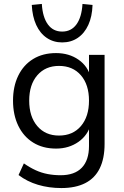

<svg xmlns="http://www.w3.org/2000/svg" viewBox="-20 -764 626 973"><path d="M291 189Q228 189 172.5 172.5Q117 156 74 123L101 64Q131 85 160.5 98.5Q190 112 221.5 118Q253 124 287 124Q358 124 394.5 86Q431 48 431 -24V-137H441Q426 -79 377.5 -45Q329 -11 264 -11Q197 -11 148 -41.5Q99 -72 72.5 -127Q46 -182 46 -254Q46 -326 72.5 -380.5Q99 -435 148 -465Q197 -495 264 -495Q330 -495 378 -461.5Q426 -428 440 -371H431V-486H510V-35Q510 39 485.5 89Q461 139 412 164Q363 189 291 189ZM279 -77Q349 -77 390 -125Q431 -173 431 -254Q431 -335 390 -382.5Q349 -430 279 -430Q210 -430 169 -382.5Q128 -335 128 -254Q128 -173 169 -125Q210 -77 279 -77ZM295 -549Q251 -549 217 -572Q183 -595 163.5 -637.5Q144 -680 141 -739L192 -744Q196 -677 222.5 -640.5Q249 -604 295 -604Q341 -604 367.5 -640.5Q394 -677 398 -744L449 -739Q447 -680 427.5 -637.5Q408 -595 374 -572Q340 -549 295 -549Z"/></svg>

Font: NunitoSans1
Style: Book
Weight: 400
Designer: Vernon Adams
Foundry: Vernon Adams
Version: Version 3.101;gftools[0.9.27]